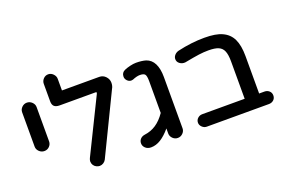

<svg xmlns="http://www.w3.org/2000/svg" viewBox="-98 -1036 1994 1360"><g transform="rotate(-20 899.5 -356.0)"><path d="M70 -276V-535Q70 -556 86 -572Q102 -588 124 -588Q146 -588 162.5 -572Q179 -556 179 -535V-276Q179 -255 163.5 -239Q148 -223 125 -223Q103 -223 86.5 -239Q70 -255 70 -276Z M404 -42Q404 -53 410 -66L612 -477Q614 -481 614 -484Q614 -489 613 -489.5Q612 -490 606 -490H337Q309 -490 296 -502Q283 -514 283 -540V-672Q283 -693 298 -709Q313 -725 335 -725Q356 -725 372 -708.5Q388 -692 388 -672V-584H669Q697 -584 716.5 -563.5Q736 -543 736 -516Q736 -491 725 -473L505 -19Q498 -6 485 2Q472 10 457 10Q447 10 433 4Q419 -3 411.5 -15.5Q404 -28 404 -42Z M1021 -580Q1060 -567 1079.5 -528Q1099 -489 1099 -427V-40Q1099 -19 1083 -3Q1067 13 1045 13Q1023 13 1007 -3Q991 -19 991 -40V-78Q954 -34 918 -11.5Q882 11 844 11Q819 11 802.5 -4Q786 -19 786 -40Q786 -59 798.5 -72.5Q811 -86 832 -89Q880 -95 919 -121Q958 -147 991 -195V-434Q991 -474 981.5 -486Q972 -498 943 -498Q920 -498 887 -484Q883 -484 881 -483L874 -482Q857 -482 844 -495.5Q831 -509 831 -526Q831 -557 859 -569Q877 -577 902.5 -583Q928 -589 947 -589Q990 -589 1021 -580Z M1783 -39Q1783 -18 1768.5 -5Q1754 8 1733 8H1264Q1245 8 1230 -6.5Q1215 -21 1215 -39Q1215 -59 1229.5 -72.5Q1244 -86 1264 -86H1584V-368Q1584 -420 1572 -447Q1561 -473 1535 -484.5Q1509 -496 1459 -496Q1424 -496 1387 -491Q1350 -486 1277 -472Q1254 -470 1236 -483Q1218 -496 1218 -518Q1218 -534 1230 -547.5Q1242 -561 1261 -566Q1365 -590 1463 -590Q1549 -590 1596 -568Q1647 -545 1670 -496.5Q1693 -448 1693 -368V-86H1733Q1754 -86 1768.5 -73Q1783 -60 1783 -39Z"/></g></svg>

Font: 寒蝉全圆体 Bold
Style: Regular
Weight: 700
Designer: Warren2060
      Designed by Motoya company      

      [Varela Round]
      Joe Prince(Latin component); Avraham Cornf
Foundry: ChillType
Version: Version 3.200